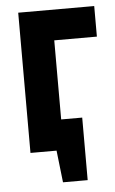

<svg xmlns="http://www.w3.org/2000/svg" viewBox="-48 -534 410 682"><g transform="rotate(-5 157.0 -193.0)"><path d="M43 -500H314V-391H162V-109H237V114H149L136 0H43Z"/></g></svg>

Font: PT Sans Narrow
Style: Bold
Weight: 700
Width: 3
Designer: A.Korolkova, O.Umpeleva, V.Yefimov
Foundry: ParaType Ltd
Version: Version 2.003W OFL